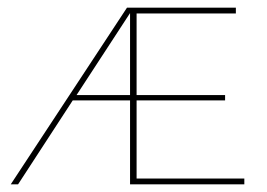

<svg xmlns="http://www.w3.org/2000/svg" viewBox="-20 -479 693 499"><path d="M335 -15H615V0H318V-218H169L27 0H8L310 -459H593V-444H335V-232H565V-218H335ZM179 -232H318V-445Z"/></svg>

Font: EauTestSC Thin
Style: Regular
Weight: 250
Designer: Christian Thalmann (Catharsis Fonts)
Version: Version 0.001;PS 000.001;hotconv 1.0.88;makeotf.lib2.5.64775